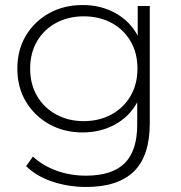

<svg xmlns="http://www.w3.org/2000/svg" viewBox="-20 -546 722 764"><path d="M323 198Q252 198 188 176.5Q124 155 84 115L111 77Q150 113 204.5 133Q259 153 322 153Q426 153 476 103.5Q526 54 526 -50V-139Q495 -82 437.5 -50.5Q380 -19 309 -19Q235 -19 176.5 -51.5Q118 -84 83.5 -141Q49 -198 49 -273Q49 -348 83.5 -405Q118 -462 176.5 -494Q235 -526 309 -526Q381 -526 439 -494Q497 -462 528 -404V-522H576V-56Q576 75 512.5 136.5Q449 198 323 198ZM313 -64Q375 -64 423.5 -90.5Q472 -117 499.5 -164Q527 -211 527 -273Q527 -335 499.5 -382Q472 -429 423.5 -455Q375 -481 313 -481Q252 -481 203.5 -455Q155 -429 127.5 -382Q100 -335 100 -273Q100 -211 127.5 -164Q155 -117 203.5 -90.5Q252 -64 313 -64Z"/></svg>

Font: Montserrat Light
Style: Regular
Weight: 300
Designer: Julieta Ulanovsky
Foundry: Julieta Ulanovsky
Version: Version 9.000; ttfautohint (v1.8.4.7-5d5b)